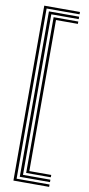

<svg xmlns="http://www.w3.org/2000/svg" viewBox="-108 -840 503 1081"><g transform="rotate(10 143.5 -300.0)"><path d="M53 200V-800H257.2V-786.5H68.8V186.5H257.2V200ZM84.5 172.8V-772.8H257.2V-759H100.5V159H257.2V172.8ZM116.2 145.2V-745.2H257.2V-731.8H132V131.8H257.2V145.2Z"/></g></svg>

Font: Big Shoulders Inline Text
Style: Regular
Weight: 400
Designer: Patric King
Foundry: XO Type Co
Version: Version 1.000